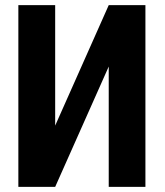

<svg xmlns="http://www.w3.org/2000/svg" viewBox="-20 -731 646 751"><path d="M548.8 -710.9V0H405.3V-470.7L195.8 0H51.8V-710.9H195.8V-239.7L405.3 -710.9Z"/></svg>

Font: RobotoCondensed-Bold
Style: Bold
Weight: 700
Designer: Google
Version: Version 2.001240; 2014